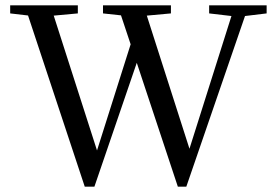

<svg xmlns="http://www.w3.org/2000/svg" viewBox="-20 -683 1040 719"><path d="M297.4 16.1 85 -625 18.1 -632.8V-663.1H271.5V-632.8L181.2 -624.5L343.3 -119.6L469.2 -517.1L433.1 -625.5L365.7 -632.8V-663.1H620.1V-632.8L529.8 -624.5L689.5 -126L846.7 -623L763.2 -632.8V-663.1H978.5V-632.8L897.5 -623L677.7 16.1H646L492.2 -447.8L333.5 16.1Z"/></svg>

Font: Elstob 10pt
Style: Regular
Weight: 400
Designer: Peter S. Baker
Version: Version 1.015